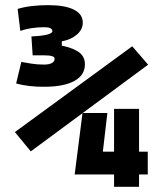

<svg xmlns="http://www.w3.org/2000/svg" viewBox="-20 -723 626 743"><path d="M99.1 -137.2 37.6 -211.9 491.7 -543.9 553.2 -472.7ZM269 -47.9 299.3 -285.6H395.5L367.7 -47.9ZM268.6 -47.9 307.1 -136.2H425.8V-47.9ZM513.7 -47.9V-136.2H551.8V-47.9ZM421.4 0V-301.8H518.1V0ZM157.2 -387.2Q123 -386.7 94.2 -390.1Q65.4 -393.6 42.5 -399.9L62.5 -483.4Q79.6 -480.5 101.3 -476.8Q123 -473.1 150.4 -473.1Q169.9 -473.1 180.7 -479Q191.4 -484.9 191.4 -495.6Q191.4 -502.4 181.6 -505.6Q171.9 -508.8 153.8 -508.8H106.4V-564L207 -548.3Q252.4 -541.5 280.5 -524.4Q308.6 -507.3 308.6 -474.1Q308.6 -432.6 269 -410.4Q229.5 -388.2 157.2 -387.2ZM106.4 -508.8 101.6 -582Q144.5 -584 163.6 -589.4Q182.6 -594.7 182.6 -602.1Q182.6 -617.7 152.3 -617.7Q100.1 -617.7 58.6 -603.5L48.3 -688.5Q74.2 -696.3 104.2 -699.7Q134.3 -703.1 167 -703.1Q231 -703.1 265.6 -685.8Q300.3 -668.5 300.3 -635.7Q300.3 -608.9 277.8 -589.4Q255.4 -569.8 219.2 -563V-531.7Z"/></svg>

Font: Cascadia Mono
Style: Regular
Weight: 400
Monospace: yes
Designer: Aaron Bell
Foundry: Saja Typeworks
Version: Version 2102.003